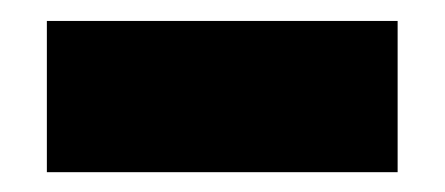

<svg xmlns="http://www.w3.org/2000/svg" viewBox="-20 -512 431 186"><path d="M25.4 -345.2V-491.7H365.2V-345.2Z"/></svg>

Font: Gap Sans
Style: Black
Weight: 400
Designer: Alexandre Liziard and Etienne Ozeray
Foundry: Interstices.io
Version: Version 1.6.1 - December 3. 2014